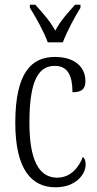

<svg xmlns="http://www.w3.org/2000/svg" viewBox="-20 -786 414 816"><path d="M183 -606H247C264 -651 298 -715 322 -753V-766H299C267 -730 238 -699 215 -656C191 -699 162 -730 130 -766H107V-753C131 -715 167 -651 183 -606ZM216 10C304 10 344 -47 344 -86C344 -103 340 -113 332 -119C315 -75 281 -31 223 -31C145 -31 105 -106 105 -265C105 -453 148 -506 213 -506C270 -506 288 -461 288 -394C324 -394 343 -405 343 -441C343 -503 296 -544 213 -544C115 -544 45 -479 45 -264C45 -63 116 10 216 10Z"/></svg>

Font: Noto Serif Myanmar ExtraCondensed Light
Style: Regular
Weight: 300
Width: 2
Designer: Ben Mitchell and the Monotype Design Team
Foundry: Monotype Imaging Inc.
Version: Version 2.106